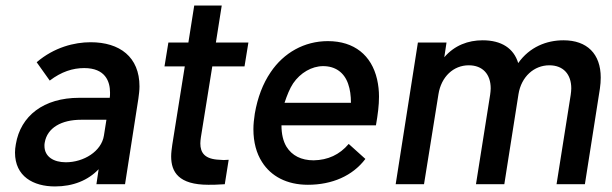

<svg xmlns="http://www.w3.org/2000/svg" viewBox="-20 -663 2204 691"><path d="M430 0 478 -308C480 -323 482 -338 482 -352C482 -458 411 -511 306 -511C248 -511 175 -493 112 -439L159 -373C201 -405 242 -418 283 -418C359 -418 376 -370 376 -330C376 -323 376 -317 375 -311H265C137 -311 54 -246 37 -144C35 -133 34 -123 34 -114C34 -28 100 8 178 8C243 8 297 -14 335 -54L327 0ZM354 -175C345 -118 281 -79 217 -79C173 -79 140 -99 140 -138C140 -142 140 -146 141 -150C150 -203 201 -232 272 -232H363Z M860 -424 874 -510H757L778 -643H679L658 -510H586L572 -424H645L600 -142C598 -128 596 -113 596 -100C596 -44 623 2 730 2C743 2 761 2 789 0L803 -88C797 -88 791 -87 785 -87C780 -87 775 -88 770 -88C717 -90 701 -113 701 -147C701 -154 702 -161 703 -169L744 -424Z M1109 -86C1064 -86 1031 -103 1011 -135C999 -155 993 -181 993 -212H1333C1340 -252 1344 -284 1344 -315C1344 -336 1342 -356 1337 -378C1317 -464 1255 -515 1160 -515C1075 -515 1001 -473 954 -403C926 -362 907 -312 897 -254C894 -234 892 -216 892 -198C892 -151 903 -111 923 -80C955 -29 1012 2 1088 2C1175 2 1249 -30 1295 -91L1235 -145C1202 -106 1160 -87 1109 -86ZM1143 -425C1187 -425 1219 -402 1233 -361C1240 -341 1243 -319 1243 -293H1004C1013 -320 1023 -345 1035 -363C1061 -401 1102 -425 1143 -425Z M2008 -518C1947 -518 1886 -494 1845 -436C1829 -489 1785 -518 1717 -518C1665 -518 1616 -500 1579 -457L1587 -510H1484L1404 0H1506L1558 -324C1568 -387 1612 -428 1667 -428C1717 -428 1746 -396 1746 -345C1746 -338 1745 -330 1744 -322L1693 0H1795L1846 -324C1856 -387 1902 -428 1957 -428C2007 -428 2036 -396 2036 -345C2036 -338 2035 -330 2034 -322L1983 0H2085L2139 -344C2141 -358 2142 -371 2142 -384C2142 -469 2093 -518 2008 -518Z"/></svg>

Font: Arthouse Owned Medium
Style: Italic
Weight: 500
Italic angle: -10°
Designer: Jeremy Tribby
Foundry: Tribby Type
Version: Version 1.000;PS 001.000;hotconv 1.0.88;makeotf.lib2.5.64775